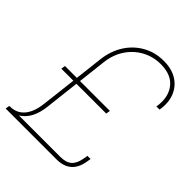

<svg xmlns="http://www.w3.org/2000/svg" viewBox="-215 -853 970 970"><g transform="rotate(45 270.5 -367.5)"><path d="M-8.3 0 -4.4 -22.5H-0.5Q47.4 -22.5 76.2 -56.4Q105 -90.3 112.3 -153.8L134.3 -341.3H48.3L51.8 -363.8H136.7L154.3 -515.1Q162.1 -580.1 193.6 -629.6Q225.1 -679.2 275.1 -707.3Q325.2 -735.4 386.7 -735.4Q444.3 -735.4 482.9 -710.9Q521.5 -686.5 538.1 -643.8Q554.7 -601.1 545.4 -545.9H522.9Q535.2 -619.6 499.8 -666.3Q464.4 -712.9 387.2 -712.9Q333.5 -712.9 288.1 -688.2Q242.7 -663.6 213.1 -619.4Q183.6 -575.2 176.8 -516.1L159.2 -363.8H372.6L369.1 -341.3H156.2L134.8 -154.8Q124 -59.6 64 -22.5H358.9Q399.9 -22.5 421.1 -40.8Q442.4 -59.1 449.2 -100.1L453.1 -123H475.6L471.7 -100.1Q455.1 0 355 0Z"/></g></svg>

Font: Inter Display Thin
Style: Italic
Weight: 100
Italic angle: -9.39999°
Designer: Rasmus Andersson
Foundry: rsms
Version: Version 4.000;git-a52131595